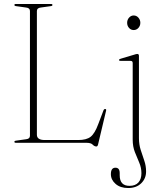

<svg xmlns="http://www.w3.org/2000/svg" viewBox="-20 -720 812 968"><path d="M235.5 -689 185.5 -682Q166 -680 166 -664.5V-40.5Q166 -14 206 -14H374.5Q416 -14 437 -30.5Q458 -47 475.5 -94.5L501.5 -163Q504.5 -170.5 510 -170.5Q517.5 -170.5 514.5 -160.5L474.5 8Q472 18.5 466 18.5Q456 18.5 447.2 9.2Q438.5 0 416 0H60.5Q52.5 0 52.5 -5Q52.5 -10 61.5 -11L111.5 -18Q131 -20 131 -35.5V-664.5Q131 -680 111.5 -682L61.5 -689Q52.5 -690 52.5 -695Q52.5 -700 60.5 -700H236.5Q244.5 -700 244.5 -695Q244.5 -690 235.5 -689ZM654 -568.5Q640 -568.5 630.5 -579.2Q621 -590 621 -605Q621 -620.5 630.8 -631.2Q640.5 -642 654 -642Q668 -642 677.8 -631Q687.5 -620 687.5 -605Q687.5 -590 677.8 -579.2Q668 -568.5 654 -568.5ZM680.5 -23Q680.5 8.5 689.5 36.2Q698.5 64 707.5 90.2Q716.5 116.5 716.5 144.5Q716.5 180 692 204Q667.5 228 626.5 228Q586.5 228 562.8 207.2Q539 186.5 539 158Q539 125.5 562 125.5Q583.5 125.5 583.5 153V163.5Q583.5 217 633 217Q662.5 217 677.8 200Q693 183 693 153.5Q693 125.5 682 100Q671 74.5 660 46.8Q649 19 649 -16V-402Q649 -413 639 -413H588.5Q580 -413 580 -417.5Q580 -421.5 588.5 -424L655.5 -444Q667 -448 672.5 -448Q680.5 -448 680.5 -438Z"/></svg>

Font: Fraunces 72pt S000 Thin
Style: Regular
Weight: 100
Version: Version 1.000; ttfautohint (v1.8.3)